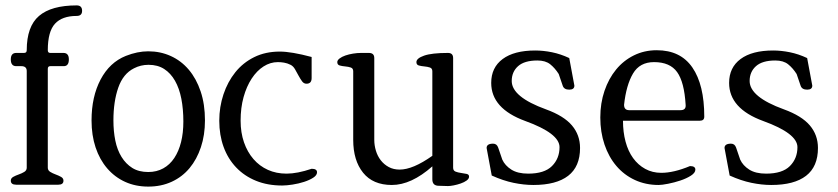

<svg xmlns="http://www.w3.org/2000/svg" viewBox="-20 -684 3104 711"><path d="M284 -644Q284 -625 264 -625Q210 -625 183.5 -596Q157 -567 157 -498Q157 -488 166 -488H215Q235 -488 235 -464Q235 -439 216 -439H166Q157 -439 157 -429V-63Q157 -53 166 -47.5Q175 -42 186 -38Q197 -34 206 -29Q215 -24 215 -15Q215 0 196 0H40Q20 0 20 -15Q20 -24 29 -29Q38 -34 49.5 -38Q61 -42 70 -47.5Q79 -53 79 -63V-421Q79 -439 59 -439H40Q20 -439 20 -464Q20 -488 40 -488H69Q79 -488 79 -498Q79 -586 124.5 -625Q170 -664 264 -664Q284 -664 284 -644Z M739 -238Q739 -184 724 -139Q709 -94 682 -61.5Q655 -29 616 -11Q577 7 529 7Q482 7 443.5 -10.5Q405 -28 377 -60.5Q349 -93 334 -138Q319 -183 319 -238Q319 -326 352.5 -389.5Q386 -453 446 -477Q489 -494 529 -494Q574 -494 612.5 -476.5Q651 -459 679 -426Q707 -393 723 -345.5Q739 -298 739 -238ZM659 -234Q659 -280 651.5 -318.5Q644 -357 628 -385Q612 -413 588 -428.5Q564 -444 530 -444Q501 -444 476 -431Q436 -411 418 -359.5Q400 -308 400 -238Q400 -198 407 -163.5Q414 -129 430 -103Q446 -77 470 -62Q494 -47 529 -47Q560 -47 584.5 -60.5Q609 -74 625.5 -99Q642 -124 650.5 -158Q659 -192 659 -234Z M1154 -46Q1154 -35 1140 -26Q1126 -17 1106 -10.5Q1086 -4 1063.5 -0.5Q1041 3 1025 3Q971 3 928 -14.5Q885 -32 854.5 -64Q824 -96 808 -140Q792 -184 792 -237Q792 -288 807.5 -334.5Q823 -381 851.5 -416.5Q880 -452 921.5 -472.5Q963 -493 1016 -493Q1059 -493 1134 -473V-395Q1134 -374 1115 -374Q1105 -374 1098.5 -383Q1092 -392 1085.5 -404Q1079 -416 1072.5 -427.5Q1066 -439 1056 -444Q1044 -450 1032 -452Q1020 -454 1009 -454Q981 -454 956 -438Q931 -422 912 -393Q893 -364 882 -324.5Q871 -285 871 -237Q871 -193 883.5 -157Q896 -121 918.5 -95Q941 -69 972 -55Q1003 -41 1041 -41Q1081 -41 1134 -59Q1154 -59 1154 -46Z M1717 -30Q1717 -22 1708 -15.5Q1699 -9 1686 -4.5Q1673 0 1660 2.5Q1647 5 1639 5L1605 4Q1581 4 1581 -20V-68Q1503 1 1431 1Q1361 1 1324.5 -44.5Q1288 -90 1288 -166V-420Q1288 -431 1279 -434Q1270 -437 1258.5 -438Q1247 -439 1238 -441.5Q1229 -444 1229 -454Q1229 -461 1237.5 -467.5Q1246 -474 1259 -478.5Q1272 -483 1287.5 -485.5Q1303 -488 1317 -488H1346Q1366 -488 1366 -469V-166Q1366 -146 1372 -126Q1378 -106 1390 -90.5Q1402 -75 1419.5 -65.5Q1437 -56 1460 -56Q1509 -56 1581 -107V-420Q1581 -431 1572 -434Q1563 -437 1551.5 -438Q1540 -439 1531 -441.5Q1522 -444 1522 -454Q1522 -468 1550.5 -478Q1579 -488 1639 -488Q1658 -488 1658 -469V-63Q1658 -52 1667 -48.5Q1676 -45 1687.5 -43.5Q1699 -42 1708 -40Q1717 -38 1717 -30Z M2128 -136Q2128 -67 2084 -33Q2040 1 1955 1Q1920 1 1881.5 -7Q1843 -15 1801 -34L1782 -136Q1782 -152 1806 -152Q1820 -152 1825 -137L1840 -93Q1850 -71 1873.5 -56Q1897 -41 1936 -41Q1996 -41 2024 -69Q2052 -97 2052 -139Q2052 -190 1925 -236Q1799 -282 1799 -377Q1799 -434 1841.5 -465.5Q1884 -497 1962 -497Q1992 -497 2024 -490.5Q2056 -484 2088 -469L2107 -367Q2107 -352 2088 -352Q2069 -352 2064 -366L2049 -410Q2035 -432 2017.5 -446Q2000 -460 1970 -460Q1922 -460 1898.5 -439Q1875 -418 1875 -384Q1875 -325 2002 -279Q2068 -255 2098 -219.5Q2128 -184 2128 -136Z M2588 -252Q2588 -237 2572 -237H2287Q2287 -195 2296.5 -159.5Q2306 -124 2324.5 -98.5Q2343 -73 2369.5 -58.5Q2396 -44 2429 -44Q2475 -44 2535 -69Q2555 -69 2555 -56Q2555 -44 2538.5 -33.5Q2522 -23 2499.5 -15.5Q2477 -8 2454 -3.5Q2431 1 2419 1Q2371 1 2331 -17.5Q2291 -36 2262.5 -69.5Q2234 -103 2218.5 -149Q2203 -195 2203 -249Q2203 -302 2218.5 -347.5Q2234 -393 2261.5 -426.5Q2289 -460 2327.5 -479Q2366 -498 2412 -498Q2500 -498 2544 -434Q2588 -370 2588 -252ZM2519 -296Q2514 -380 2487.5 -417Q2461 -454 2402 -454Q2349 -454 2324 -411.5Q2299 -369 2291 -296Q2291 -276 2310 -276H2500Q2521 -276 2519 -296Z M3009 -136Q3009 -67 2965 -33Q2921 1 2836 1Q2801 1 2762.5 -7Q2724 -15 2682 -34L2663 -136Q2663 -152 2687 -152Q2701 -152 2706 -137L2721 -93Q2731 -71 2754.5 -56Q2778 -41 2817 -41Q2877 -41 2905 -69Q2933 -97 2933 -139Q2933 -190 2806 -236Q2680 -282 2680 -377Q2680 -434 2722.5 -465.5Q2765 -497 2843 -497Q2873 -497 2905 -490.5Q2937 -484 2969 -469L2988 -367Q2988 -352 2969 -352Q2950 -352 2945 -366L2930 -410Q2916 -432 2898.5 -446Q2881 -460 2851 -460Q2803 -460 2779.5 -439Q2756 -418 2756 -384Q2756 -325 2883 -279Q2949 -255 2979 -219.5Q3009 -184 3009 -136Z"/></svg>

Font: Jura
Style: Regular
Weight: 400
Designer: Ed Merritt
Foundry: Ten by Twenty
Version: Version 1.007